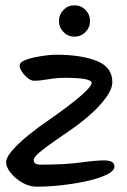

<svg xmlns="http://www.w3.org/2000/svg" viewBox="-20 -698 480 723"><path d="M118 5Q90 5 63.5 -10.5Q37 -26 20 -47.5Q3 -69 3 -87Q3 -105 26.5 -132Q50 -159 87 -189Q124 -219 164 -246Q325 -359 325 -386Q325 -405 223 -405Q193 -405 162 -399.5Q131 -394 108 -394Q97 -394 84.5 -404Q72 -414 63 -427.5Q54 -441 54 -451Q54 -462 70 -469.5Q86 -477 109.5 -482Q133 -487 155.5 -489.5Q178 -492 190 -492Q286 -492 344.5 -468.5Q403 -445 403 -389Q403 -364 381 -333Q359 -302 325.5 -271.5Q292 -241 255 -215Q219 -190 185 -166.5Q151 -143 129 -124.5Q107 -106 107 -95Q107 -78 133 -78Q224 -78 282.5 -86Q341 -94 372 -94Q411 -94 411 -71Q411 -55 383 -41Q355 -27 311 -17Q267 -7 216 -1Q165 5 118 5ZM260 -560Q236 -560 219 -577.5Q202 -595 202 -619Q202 -643 219 -660.5Q236 -678 260 -678Q285 -678 302 -660.5Q319 -643 319 -619Q319 -595 302 -577.5Q285 -560 260 -560Z"/></svg>

Font: Solitreo
Style: Regular
Weight: 400
Designer: Nathan Gross, Bryan Kirschen, Binghamton University
Foundry: Eli Heuer
Version: Version 1.100; ttfautohint (v1.8.4.7-5d5b)